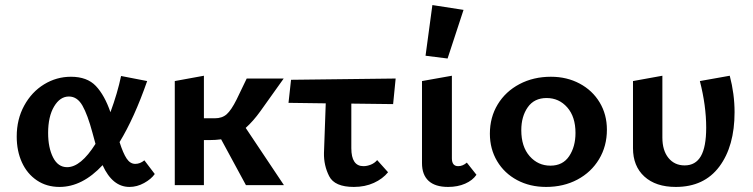

<svg xmlns="http://www.w3.org/2000/svg" viewBox="-20 -731 2971 758"><path d="M591 -44Q577 -24 549 -8.5Q521 7 491 7Q424 7 385 -79Q305 7 215 7Q164 7 125.5 -19Q87 -45 66.5 -90Q46 -135 46 -192Q46 -260 75.5 -314Q105 -368 154 -398Q203 -428 260 -428Q324 -428 358.5 -391.5Q393 -355 416 -288Q444 -364 458 -431L561 -411Q510 -265 452 -170Q466 -126 480 -105Q494 -84 514 -84Q533 -84 550 -98ZM357 -163 345 -207Q326 -278 305.5 -314Q285 -350 252 -350Q217 -350 193.5 -310.5Q170 -271 170 -206Q170 -148 189.5 -109.5Q209 -71 245 -71Q299 -71 357 -163Z M951 0 853 -181Q832 -178 807 -178H785V0H670V-411L785 -432V-264H828Q857 -264 875 -280Q893 -296 914 -338L954 -421H1100L1008 -292Q980 -253 950 -226L1101 0Z M1367 -322V-146Q1367 -75 1415 -75Q1429 -75 1444 -81Q1459 -87 1469 -99L1512 -51Q1491 -25 1456 -9Q1421 7 1377 7Q1301 7 1279.5 -35.5Q1258 -78 1259 -127L1266 -323L1119 -325L1129 -416L1542 -421L1532 -320Z M1660 -511 1687 -711 1810 -692 1747 -500ZM1646 -87V-411L1764 -432V-106Q1764 -75 1789 -75Q1807 -75 1823 -89L1861 -41Q1846 -19 1816.5 -6Q1787 7 1749 7Q1698 7 1672 -17Q1646 -41 1646 -87Z M1914 -203Q1914 -268 1945 -319Q1976 -370 2031 -399Q2086 -428 2155 -428Q2218 -428 2268.5 -401Q2319 -374 2347.5 -326.5Q2376 -279 2376 -219Q2376 -154 2345 -102.5Q2314 -51 2259.5 -22Q2205 7 2136 7Q2072 7 2021.5 -20Q1971 -47 1942.5 -95Q1914 -143 1914 -203ZM2252 -206Q2252 -270 2219.5 -307Q2187 -344 2138 -344Q2089 -344 2063.5 -307.5Q2038 -271 2038 -217Q2038 -152 2071 -114.5Q2104 -77 2153 -77Q2202 -77 2227 -114.5Q2252 -152 2252 -206Z M2479 -146V-411L2595 -432V-188Q2595 -137 2619 -107.5Q2643 -78 2683 -78Q2726 -78 2747 -114.5Q2768 -151 2768 -227Q2768 -314 2743 -411L2861 -432Q2880 -360 2880 -288Q2880 -154 2820 -73.5Q2760 7 2648 7Q2569 7 2524 -34Q2479 -75 2479 -146Z"/></svg>

Font: Ysabeau Infant
Style: Bold
Weight: 700
Designer: Christian Thalmann (Catharsis Fonts)
Version: Version 0.003